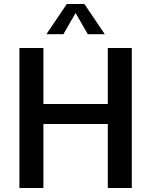

<svg xmlns="http://www.w3.org/2000/svg" viewBox="-20 -940 756 960"><path d="M77 -700H197V-420H519V-700H639V0H519V-320H197V0H77ZM314 -920H402L504 -769H419L358 -875L297 -769H212Z"/></svg>

Font: Moderustic Med
Style: Regular
Weight: 500
Designer: Tural Alisoy
Foundry: TAFT Foundry
Version: Version 2.110